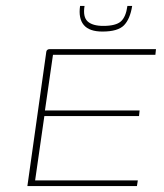

<svg xmlns="http://www.w3.org/2000/svg" viewBox="-20 -625 551 645"><path d="M72 0 134 -440Q135 -447 135.5 -451Q136 -455 139 -457.5Q142 -460 147 -460H504L502 -441H158L131 -254H449L447 -235H129L98 -19H443L440 0ZM324 -519Q280 -519 261.5 -541Q243 -563 249 -605H264Q258 -568 274.5 -553Q291 -538 327 -538Q369 -538 386 -553Q403 -568 408 -605H424Q417 -561 396.5 -540Q376 -519 324 -519Z"/></svg>

Font: Genos Thin Thin
Style: Italic
Weight: 250
Italic angle: -8°
Version: Version 1.010